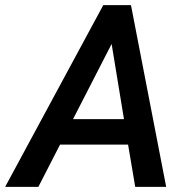

<svg xmlns="http://www.w3.org/2000/svg" viewBox="-65 -731 735 751"><path d="M436 -165.5H169.9L85 0H-44.9L338.9 -710.9H447.3L585 0H463.9ZM220.7 -265.1H419.9L371.6 -559.1Z"/></svg>

Font: TypoPRO Roboto
Style: Italic
Weight: 500
Italic angle: -12°
Designer: Google
Version: Version 2.136; 2016